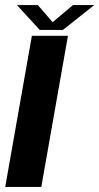

<svg xmlns="http://www.w3.org/2000/svg" viewBox="-26 -733 389 753"><path d="M-5.5 0H136L240.5 -592.5H99ZM130 -615.5H220.5L343.5 -713H260L180.5 -646L122.5 -713H40.5Z"/></svg>

Font: Anybody Thin SemiBold
Style: Italic
Weight: 600
Italic angle: -10°
Version: Version 1.113;gftools[0.9.25]